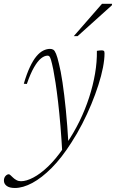

<svg xmlns="http://www.w3.org/2000/svg" viewBox="-96 -700 592 980"><path d="M41 -271.5 25.5 -272.5Q40.5 -324 56.8 -358.2Q73 -392.5 90 -412.8Q107 -433 124.8 -441.8Q142.5 -450.5 159 -450.5Q169.5 -450.5 176.5 -446Q183.5 -441.5 190.2 -425.2Q197 -409 205 -374Q214 -339.5 223 -279.8Q232 -220 240 -139.8Q248 -59.5 253.5 37L222 81Q218 8.5 212.5 -57.5Q207 -123.5 200.5 -179.2Q194 -235 187.5 -277.5Q181 -320 176 -345Q169 -378.5 164.5 -393.5Q160 -408.5 156.2 -412.2Q152.5 -416 147 -416Q131 -416 113.5 -402Q96 -388 77.8 -356.5Q59.5 -325 41 -271.5ZM228 55 243 33.5Q280.5 -21.5 309.8 -81.2Q339 -141 359 -202.8Q379 -264.5 389.2 -324.5Q399.5 -384.5 398.5 -440.5Q404.5 -441.5 410.8 -442.2Q417 -443 422 -443Q431 -443 434.2 -440.2Q437.5 -437.5 437.5 -427.5Q437.5 -396.5 429.5 -355.2Q421.5 -314 406.2 -266.2Q391 -218.5 370 -167.8Q349 -117 323.2 -67Q297.5 -17 267.5 29Q218.5 106 167.8 157Q117 208 69 233.8Q21 259.5 -20 259.5Q-48 259.5 -62 248.8Q-76 238 -76 222Q-76 207.5 -68 198.5Q-60 189.5 -51 189.5Q-47.5 189.5 -42.2 194.5Q-37 199.5 -29.5 206.5Q-22.5 213.5 -12 219.2Q-1.5 225 11 225Q38.5 225 74.2 206.2Q110 187.5 149.5 149.8Q189 112 228 55ZM280.5 -515.5 424.5 -680.5H476L475 -673L300 -515.5Z"/></svg>

Font: Newsreader 16pt 16pt ExtraLight
Style: Italic
Weight: 250
Italic angle: -17°
Version: Version 1.003